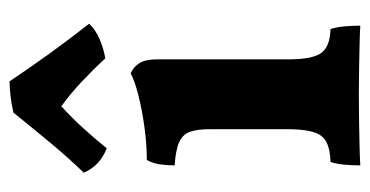

<svg xmlns="http://www.w3.org/2000/svg" viewBox="-202 -552 758 393"><g transform="rotate(-90 176.5 -356.0)"><path d="M34 3Q34 -15 35.5 -30.5Q37 -46 41 -58Q81 -59 94.5 -77Q108 -95 108 -145V-306Q108 -330 103 -345Q98 -360 82 -367.5Q66 -375 34 -377Q34 -392 36 -406.5Q38 -421 45 -434Q78 -434 113.5 -439Q149 -444 178.5 -451.5Q208 -459 222 -467Q235 -462 243 -449.5Q251 -437 251 -414V-145Q251 -95 264 -77Q277 -59 313 -58Q317 -46 318.5 -29.5Q320 -13 320 3Q305 2 282 1.5Q259 1 232 0.5Q205 0 178 0Q151 0 123 0.5Q95 1 72 1.5Q49 2 34 3ZM69 -516Q33 -530 19 -563Q50 -595 81.5 -633Q113 -671 142 -707Q159 -711 176.5 -713Q194 -715 206 -715Q232 -676 261.5 -635Q291 -594 324 -552Q312 -539 292 -530.5Q272 -522 253 -519Q230 -544 205.5 -567Q181 -590 155 -609Q132 -588 110.5 -564.5Q89 -541 69 -516Z"/></g></svg>

Font: Vollkorn
Style: Bold
Weight: 700
Designer: Friedrich Althausen
Foundry: Friedrich Althausen
Version: Version 5.000